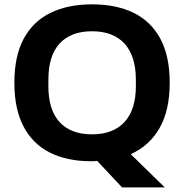

<svg xmlns="http://www.w3.org/2000/svg" viewBox="-20 -718 833 869"><path d="M532.3 130.2 419.9 10.3Q412.7 11.3 404.9 11.5Q397 11.6 389.7 11.6Q282.9 11.6 205.3 -27.6Q127.8 -66.7 86.4 -145.8Q45 -225 45 -343.2Q45 -463.6 87 -542.2Q129.1 -620.8 208.2 -659.6Q287.3 -698.4 396.4 -698.4Q506.6 -698.4 585.3 -659.6Q664 -620.8 706 -542.2Q748.1 -463.6 748.1 -343.2Q748.1 -218.4 702.1 -138.2Q656.2 -58 571.8 -20.2L725.7 130.2ZM396.4 -110Q445 -110 481.8 -124.2Q518.7 -138.4 543.9 -166.1Q569 -193.7 582 -234.2Q594.9 -274.7 594.9 -326.9V-358Q594.9 -411 582 -451.8Q569 -492.7 543.9 -520.3Q518.7 -548 481.8 -562.2Q445 -576.5 396.4 -576.5Q347.9 -576.5 311 -562.2Q274.1 -548 249.1 -520.3Q224 -492.7 211.5 -451.8Q199 -411 199 -358V-326.9Q199 -274.7 211.5 -234.2Q224 -193.7 249.1 -166.1Q274.1 -138.4 311 -124.2Q347.9 -110 396.4 -110Z"/></svg>

Font: Archivo SemiBold
Style: Regular
Weight: 600
Designer: Hector Gatti
Foundry: Omnibus-Type
Version: Version 2.001